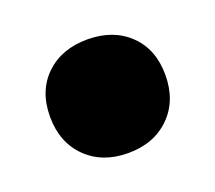

<svg xmlns="http://www.w3.org/2000/svg" viewBox="-60 -496 463 413"><g transform="rotate(-20 172.0 -289.0)"><path d="M76.5 -195C100.8 -171 132.7 -159 172 -159C211.3 -159 243.2 -171 267.5 -195C291.8 -219 304 -250.7 304 -290C304 -329.3 291.8 -360.7 267.5 -384C243.2 -407.3 211.3 -419 172 -419C132.7 -419 100.8 -407.3 76.5 -384C52.2 -360.7 40 -329.3 40 -290C40 -250.7 52.2 -219 76.5 -195Z"/></g></svg>

Font: Montserrat Custom Black
Style: Regular
Weight: 900
Designer: Julieta Ulanovsky
Foundry: Julieta Ulanovsky
Version: Version 7.200